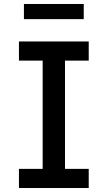

<svg xmlns="http://www.w3.org/2000/svg" viewBox="-20 -943 540 963"><path d="M75 0V-96H194V-639H75V-735H425V-639H306V-96H425V0ZM100 -847V-923H400V-847Z"/></svg>

Font: Iosevka Term
Style: Bold
Weight: 700
Monospace: yes
Designer: Belleve Invis
Foundry: Belleve Invis
Version: Version 30.0.1